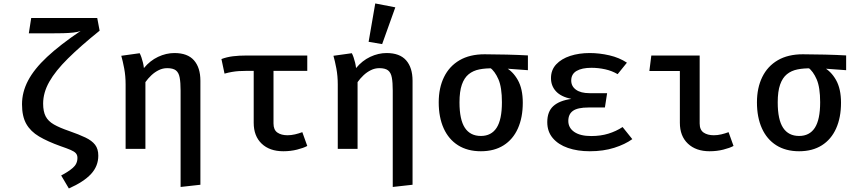

<svg xmlns="http://www.w3.org/2000/svg" viewBox="-20 -842 4840 1086"><path d="M530 -740 543.5 -668.5Q435.5 -581.5 364.5 -511.2Q293.5 -441 258.8 -379.5Q224 -318 224 -256Q224 -211.5 238.2 -184Q252.5 -156.5 284.8 -138Q317 -119.5 371 -101Q427 -81.5 463.5 -64Q500 -46.5 518 -23Q536 0.5 536 38.5Q536 97.5 495 142Q454 186.5 369.5 224L326 150.5Q366.5 129.5 392.2 107.2Q418 85 418 51Q418 35 409.2 25Q400.5 15 379.5 6Q358.5 -3 322 -15.5Q249.5 -41.5 201.2 -70Q153 -98.5 128.8 -141Q104.5 -183.5 104.5 -252.5Q104.5 -321 138.8 -386.2Q173 -451.5 246.2 -520Q319.5 -588.5 436 -667Q422.5 -661 395.8 -658Q369 -655 337.2 -654.2Q305.5 -653.5 276 -653.5H143L156.5 -740Z M966.5 -542Q1041 -542 1077.2 -500.8Q1113.5 -459.5 1113.5 -385V203L1001.5 215.5V-329.5Q1001.5 -375.5 996.2 -403.5Q991 -431.5 974.8 -444Q958.5 -456.5 925.5 -456.5Q900.5 -456.5 877.8 -445.2Q855 -434 836 -416Q817 -398 802.5 -377.5V0H690.5V-364.5Q690.5 -412.5 682.5 -454.8Q674.5 -497 666 -526.5L770 -541Q775 -532 780 -517.5Q785 -503 788.8 -487Q792.5 -471 794 -457Q828.5 -499 874.2 -520.5Q920 -542 966.5 -542Z M1718 -528V-441H1369.5Q1349 -441 1330.2 -439.8Q1311.5 -438.5 1292.2 -435.2Q1273 -432 1250 -425.5L1232.5 -508Q1263 -519.5 1297.8 -523.8Q1332.5 -528 1375 -528ZM1527 -457V-143.5Q1527 -107.5 1549 -92.2Q1571 -77 1606 -77Q1627 -77 1648.5 -82Q1670 -87 1690 -94.5L1718 -16.5Q1697 -5 1660.5 4.2Q1624 13.5 1582.5 13.5Q1505 13.5 1460 -29.5Q1415 -72.5 1415 -147.5V-457Z M2166.5 -542Q2241 -542 2277.2 -500.8Q2313.5 -459.5 2313.5 -385V203L2201.5 215.5V-329.5Q2201.5 -375.5 2196.2 -403.5Q2191 -431.5 2174.8 -444Q2158.5 -456.5 2125.5 -456.5Q2100.5 -456.5 2077.8 -445.2Q2055 -434 2036 -416Q2017 -398 2002.5 -377.5V0H1890.5V-364.5Q1890.5 -412.5 1882.5 -454.8Q1874.5 -497 1866 -526.5L1970 -541Q1975 -532 1980 -517.5Q1985 -503 1988.8 -487Q1992.5 -471 1994 -457Q2028.5 -499 2074.2 -520.5Q2120 -542 2166.5 -542ZM2102.5 -822.5 2216 -800.5 2141.5 -592.5 2065 -605.5Z M2721 -535Q2779 -535 2846.2 -533.2Q2913.5 -531.5 2966 -528.5V-445L2828.5 -455L2771 -455.5Q2727 -456.5 2691.5 -449.5Q2656 -442.5 2631 -422.2Q2606 -402 2592.5 -363.5Q2579 -325 2579 -263Q2579 -165 2609.5 -119Q2640 -73 2700 -73Q2759 -73 2789 -119.2Q2819 -165.5 2819 -263.5Q2819 -348 2799.2 -393.5Q2779.5 -439 2750 -461L2836.5 -462.5Q2880.5 -439.5 2908.8 -389.5Q2937 -339.5 2937 -261Q2937 -177 2909.2 -115.2Q2881.5 -53.5 2828.5 -20Q2775.5 13.5 2700 13.5Q2624.5 13.5 2571 -20.2Q2517.5 -54 2489.5 -116.2Q2461.5 -178.5 2461.5 -263Q2461.5 -345 2491.5 -406.2Q2521.5 -467.5 2579.2 -501.2Q2637 -535 2721 -535Z M3401.5 -234H3308.5Q3247.5 -234 3221 -215.2Q3194.5 -196.5 3194.5 -158Q3194.5 -119 3228.2 -95.8Q3262 -72.5 3324 -72.5Q3377.5 -72.5 3421.2 -86Q3465 -99.5 3501.5 -123.5L3556.5 -55Q3515.5 -25.5 3454.2 -6Q3393 13.5 3316 13.5Q3247 13.5 3192.5 -5.2Q3138 -24 3106.8 -60.8Q3075.5 -97.5 3075.5 -151Q3075.5 -211 3109.8 -242Q3144 -273 3211.5 -282.5Q3152.5 -295 3124.5 -325.8Q3096.5 -356.5 3096.5 -400Q3096.5 -446.5 3126 -478Q3155.5 -509.5 3205.2 -525.8Q3255 -542 3315.5 -542Q3370.5 -542 3426.8 -529Q3483 -516 3526 -487.5L3473.5 -422.5Q3441.5 -441.5 3403 -450Q3364.5 -458.5 3325.5 -458.5Q3271.5 -458.5 3241.2 -440.8Q3211 -423 3211 -386.5Q3211 -354 3238 -334.5Q3265 -315 3314.5 -315H3414Z M3825.5 -440.5H3653L3664 -528H3937.5V-143.5Q3937.5 -107.5 3959.8 -92.2Q3982 -77 4017.5 -77Q4038.5 -77 4059.8 -82Q4081 -87 4101 -94.5L4129 -16.5Q4108 -5 4071.5 4.2Q4035 13.5 3993.5 13.5Q3916.5 13.5 3871 -29.5Q3825.5 -72.5 3825.5 -147.5Z M4521 -535Q4579 -535 4646.2 -533.2Q4713.5 -531.5 4766 -528.5V-445L4628.5 -455L4571 -455.5Q4527 -456.5 4491.5 -449.5Q4456 -442.5 4431 -422.2Q4406 -402 4392.5 -363.5Q4379 -325 4379 -263Q4379 -165 4409.5 -119Q4440 -73 4500 -73Q4559 -73 4589 -119.2Q4619 -165.5 4619 -263.5Q4619 -348 4599.2 -393.5Q4579.5 -439 4550 -461L4636.5 -462.5Q4680.5 -439.5 4708.8 -389.5Q4737 -339.5 4737 -261Q4737 -177 4709.2 -115.2Q4681.5 -53.5 4628.5 -20Q4575.5 13.5 4500 13.5Q4424.5 13.5 4371 -20.2Q4317.5 -54 4289.5 -116.2Q4261.5 -178.5 4261.5 -263Q4261.5 -345 4291.5 -406.2Q4321.5 -467.5 4379.2 -501.2Q4437 -535 4521 -535Z"/></svg>

Font: Fira Code Light Medium
Style: Regular
Weight: 500
Monospace: yes
Version: Version 5.002